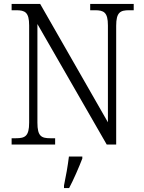

<svg xmlns="http://www.w3.org/2000/svg" viewBox="-20 -734 729 975"><path d="M39 0H260V-32H236C190 -32 170 -42 170 -111V-612L522 0H570V-603C570 -672 591 -682 636 -682H659V-714H438V-682H462C507 -682 528 -672 528 -605V-113L184 -714H39V-682H62C107 -682 128 -672 128 -605V-111C128 -42 107 -32 61 -32H39ZM305 208V221H331C353 180 382 113 398 71V61H330C324 109 315 161 305 208Z"/></svg>

Font: Noto Serif Bengali SemiCondensed Light
Style: Regular
Weight: 300
Width: 4
Designer: Juan Bruce, Universal Thirst, Indian Type Foundry and the Monotype Design Team.
Foundry: Monotype Imaging Inc.
Version: Version 2.003